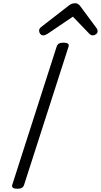

<svg xmlns="http://www.w3.org/2000/svg" viewBox="-20 -1154 624 1188"><path d="M87 14Q69 14 60.5 8Q52 2 56 -11L331 -867Q335 -879 345 -884.5Q355 -890 374 -890Q392 -890 400 -884Q408 -878 404 -865L129 -10Q125 2 115.5 8Q106 14 87 14ZM247 -935Q236 -935 229 -944.5Q222 -954 222 -963Q222 -971 224.5 -975.5Q227 -980 231 -984L401 -1116Q413 -1126 423 -1130Q433 -1134 445 -1134Q455 -1134 463 -1129Q471 -1124 478 -1114L578 -979Q582 -974 583 -969Q584 -964 584 -960Q584 -949 573.5 -942Q563 -935 555 -935Q547 -935 540.5 -939Q534 -943 529 -949L431 -1051L273 -944Q266 -940 259.5 -937.5Q253 -935 247 -935Z"/></svg>

Font: Playwrite DK Loopet Light
Style: Regular
Weight: 300
Version: Version 1.003